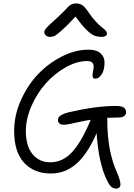

<svg xmlns="http://www.w3.org/2000/svg" viewBox="-20 -996 779 1113"><path d="M272 -782.2Q255.9 -782.2 246.3 -790.3Q236.8 -798.3 236.8 -810.1Q236.8 -820.3 250.2 -835.4Q263.7 -850.6 315.9 -897Q334 -913.6 352.1 -932.4Q370.1 -951.2 377.2 -958.5Q384.3 -965.8 395 -970.9Q405.8 -976.1 419.9 -976.1Q442.4 -976.1 458 -965.3Q473.6 -954.6 493.2 -924.8Q513.7 -894 535.6 -870.8Q557.6 -847.7 570.3 -838.1Q583 -828.6 591.6 -819.3Q600.1 -810.1 600.1 -800.8Q600.1 -792.5 591.8 -787.4Q583.5 -782.2 570.8 -782.2Q545.4 -782.2 526.1 -790Q506.8 -797.9 480.2 -824Q453.6 -850.1 418 -899.9Q368.2 -846.7 337.9 -819.8Q307.6 -793 296.1 -787.6Q284.7 -782.2 272 -782.2ZM350.1 -272.9Q315.9 -272.9 315.9 -301.8Q315.9 -329.6 378.9 -345.2Q536.1 -381.8 650.9 -381.8Q685.5 -381.8 698.2 -372.1Q710.9 -362.3 710.9 -344.2Q710.9 -332.5 700 -323.7Q689 -314.9 668.9 -314.9Q643.1 -314.9 601.1 -313Q602.1 -308.1 602.1 -296.9Q602.1 -120.1 658.2 3.9Q678.2 49.8 678.2 73.2Q678.2 84.5 671.6 90.8Q665 97.2 653.8 97.2Q635.7 97.2 623 84.7Q610.4 72.3 597.2 43Q551.3 -53.7 540 -224.1Q510.7 -156.7 478 -109.9Q445.3 -63 411.4 -37.4Q377.4 -11.7 344.5 -1Q311.5 9.8 273.9 9.8Q178.2 9.8 120.1 -52.2Q62 -114.3 62 -237.8Q62 -326.2 100.3 -413.3Q138.7 -500.5 199.2 -564.5Q259.8 -628.4 337.9 -668.2Q416 -708 492.2 -708Q539.6 -708 562.7 -687.3Q585.9 -666.5 585.9 -633.8Q585.9 -591.8 570.1 -565.9Q554.2 -540 532.2 -540Q519.5 -540 517.3 -550.5Q515.1 -561 518.3 -575.9Q521.5 -590.8 522.9 -606Q524.4 -621.1 515.9 -631.6Q507.3 -642.1 485.8 -642.1Q425.3 -642.1 360.6 -605.7Q295.9 -569.3 245.4 -512.5Q194.8 -455.6 162.4 -381.6Q129.9 -307.6 129.9 -236.8Q129.9 -148.9 168.9 -102.1Q208 -55.2 271 -55.2Q344.7 -55.2 399.7 -116.2Q454.6 -177.2 505.9 -301.8Q474.6 -296.9 440.4 -289.3Q406.2 -281.7 384.8 -277.3Q363.3 -272.9 350.1 -272.9Z"/></svg>

Font: Shantell Sans Normal
Style: Regular
Weight: 300
Designer: Stephen Nixon, Anya Danilova, Shantell Martin
Foundry: Arrow Type
Version: Version 1.006;[559af2be0]